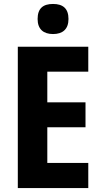

<svg xmlns="http://www.w3.org/2000/svg" viewBox="-20 -950 511 970"><path d="M248 -930C198 -930 170 -908 170 -854C170 -802 200 -778 248 -778C296 -778 326 -802 326 -854C326 -907 298 -930 248 -930ZM426 0V-127H219V-307H412V-433H219V-588H426V-714H70V0Z"/></svg>

Font: Noto Sans Bengali Condensed
Style: Bold
Weight: 700
Width: 3
Designer: Joana Ranito - Universal Thirst; Jelle Bosma - Monotype Design Team
Foundry: Universal Thirst ehf.
Version: Version 3.000